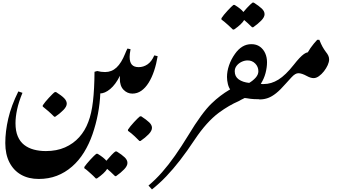

<svg xmlns="http://www.w3.org/2000/svg" viewBox="-20 -1025 2632 1487"><path d="M400 -121Q373 -148 352 -166Q331 -184 311 -200V-209Q318 -220 330.5 -235.5Q343 -251 358 -267Q373 -283 385.5 -295.5Q398 -308 405 -312H414Q457 -285 477 -264.5Q497 -244 497 -222Q497 -200 471.5 -173.5Q446 -147 408 -121Z M280 361Q201 361 143 328Q85 295 53 232.5Q21 170 21 83Q21 -7 44 -106.5Q67 -206 122 -317L154 -306Q125 -236 112.5 -177.5Q100 -119 100 -71Q100 -11 117.5 30.5Q135 72 167 97Q199 122 242 133.5Q285 145 335 145Q419 145 483.5 116.5Q548 88 593.5 37.5Q639 -13 664 -81Q689 -145 700 -240Q711 -335 712 -469L733 -475Q762 -467 794 -467Q813 -467 822 -448.5Q831 -430 831 -401Q831 -355 811.5 -330Q792 -305 764 -305H757Q754 -225 738.5 -143.5Q723 -62 696.5 14.5Q670 91 630.5 155Q591 219 538 265Q484 312 420 336.5Q356 361 280 361Z M722 357Q701 335 686 322Q671 309 659.5 298.5Q648 288 633 278V268Q640 258 652.5 242.5Q665 227 680 211Q695 195 707.5 182.5Q720 170 726 166H736Q762 182 778 195Q794 208 804 220Q824 196 844.5 174.5Q865 153 874 148H884Q924 173 945.5 193.5Q967 214 967 237Q967 260 941.5 286.5Q916 313 879 339H871Q851 320 837 306.5Q823 293 810 283Q790 316 731 357Z M753 -301Q746 -301 735.5 -304.5Q725 -308 725 -315V-418Q725 -440 741 -453.5Q757 -467 794 -467Q845 -467 882.5 -502Q920 -537 949 -609Q954 -620 957.5 -629.5Q961 -639 967 -649L991 -644Q987 -622 985.5 -608.5Q984 -595 984 -585Q984 -544 1001 -524.5Q1018 -505 1054 -505Q1099 -504 1099 -416Q1099 -373 1084 -347.5Q1069 -322 1047.5 -311Q1026 -300 1005 -300Q966 -300 937 -329.5Q908 -359 908 -416Q908 -421 908.5 -427Q909 -433 909 -438Q875 -370 833.5 -335.5Q792 -301 753 -301Z M1060 67Q1039 45 1024.5 32Q1010 19 998 8.5Q986 -2 971 -12V-21Q978 -32 990.5 -47.5Q1003 -63 1018 -79Q1033 -95 1045.5 -107.5Q1058 -120 1064 -124H1074Q1114 -98 1135.5 -77.5Q1157 -57 1157 -35Q1157 -12 1131.5 14.5Q1106 41 1068 67Z M1005 -300Q985 -300 973 -320Q961 -340 961 -386Q961 -424 973 -450.5Q985 -477 1006 -491Q1027 -505 1054 -505Q1091 -505 1122.5 -526.5Q1154 -548 1175 -596L1201 -590Q1191 -529 1173.5 -476.5Q1156 -424 1131 -384Q1106 -344 1074.5 -322Q1043 -300 1005 -300Z M1157 442 1130 412Q1185 366 1235.5 308.5Q1286 251 1335.5 180.5Q1385 110 1437 25Q1491 -65 1537 -127.5Q1583 -190 1619 -224Q1652 -256 1687 -282.5Q1722 -309 1756 -329Q1790 -349 1820 -361Q1826 -361 1832 -360.5Q1838 -360 1843 -359Q1861 -359 1872 -348.5Q1883 -338 1883 -310Q1883 -287 1867 -269.5Q1851 -252 1827 -241Q1792 -226 1754 -204Q1716 -182 1675 -152Q1580 -81 1489 55Q1428 147 1374 216.5Q1320 286 1268 340.5Q1216 395 1157 442Z M1784 -796Q1763 -817 1748 -830Q1733 -843 1721 -853.5Q1709 -864 1695 -874V-884Q1702 -895 1714.5 -910.5Q1727 -926 1742 -942Q1757 -958 1769.5 -970.5Q1782 -983 1788 -987H1797Q1823 -971 1839.5 -957.5Q1856 -944 1865 -932Q1878 -948 1892 -963Q1906 -978 1918 -989.5Q1930 -1001 1936 -1005H1945Q1986 -979 2007.5 -958.5Q2029 -938 2029 -915Q2029 -892 2003 -865.5Q1977 -839 1941 -814H1932Q1913 -833 1898.5 -846Q1884 -859 1871 -870Q1851 -836 1792 -796Z M1788 -235Q1767 -235 1757 -247.5Q1747 -260 1747 -277Q1747 -290 1752 -301.5Q1757 -313 1767 -326Q1752 -345 1745 -373.5Q1738 -402 1738 -429Q1738 -473 1754 -519.5Q1770 -566 1800 -608Q1826 -645 1857.5 -664Q1889 -683 1927 -683Q1966 -683 1993 -663.5Q2020 -644 2034 -612.5Q2048 -581 2048 -543Q2048 -503 2036.5 -459Q2025 -415 2000 -376Q2003 -375 2006 -374.5Q2009 -374 2012 -374Q2015 -374 2018 -374Q2021 -374 2024 -374Q2057 -372 2057 -332Q2057 -302 2043.5 -279.5Q2030 -257 2000 -256Q1973 -256 1946 -257.5Q1919 -259 1892 -264Q1888 -264 1884 -265Q1880 -266 1875 -266Q1866 -261 1850 -253.5Q1834 -246 1817.5 -240.5Q1801 -235 1788 -235ZM1910 -383Q1939 -400 1960 -423.5Q1981 -447 1981 -473Q1981 -508 1957 -532.5Q1933 -557 1898 -557Q1874 -557 1851 -546Q1828 -535 1813 -516Q1798 -497 1798 -473Q1798 -432 1829 -410Q1860 -388 1910 -383Z M1993 -255Q1979 -255 1968.5 -267Q1958 -279 1958 -302Q1958 -334 1977 -354Q1996 -374 2022 -374Q2081 -374 2136.5 -408.5Q2192 -443 2255 -523Q2280 -555 2299 -575Q2318 -595 2334 -606.5Q2350 -618 2364 -620Q2373 -636 2385 -653.5Q2397 -671 2411 -687.5Q2425 -704 2437 -717H2453Q2467 -682 2478 -662.5Q2489 -643 2503 -624Q2517 -607 2523 -593Q2529 -579 2529 -565Q2529 -545 2518 -520.5Q2507 -496 2489 -473Q2471 -450 2450 -435Q2429 -420 2409 -420Q2386 -420 2357 -436Q2337 -447 2320.5 -452.5Q2304 -458 2291 -458Q2279 -458 2266 -450.5Q2253 -443 2236.5 -425Q2220 -407 2191 -375Q2152 -330 2119 -303.5Q2086 -277 2055.5 -266Q2025 -255 1993 -255Z"/></svg>

Font: Noto Nastaliq Urdu SemiBold
Style: Regular
Weight: 600
Version: Version 3.007